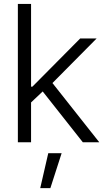

<svg xmlns="http://www.w3.org/2000/svg" viewBox="-20 -727 538 981"><path d="M71.3 -707H138.7V-284.2H145.5L389.6 -530.3H473.6L248 -302.7L487.3 0H403.3L198.2 -259.8L138.7 -203.6V0H71.3ZM226.6 55.7H294.9L237.3 234.4H185.5Z"/></svg>

Font: Pretendard JP Light
Style: Regular
Weight: 300
Designer: Base glyphs from Inter by Rasmus Andersson; Hangeul glyphs from Noto Sans CJK(Source Han Sans) by Jang Soo-young and Kan
Foundry: Kil Hyung-jin
Version: Version 1.309